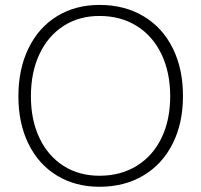

<svg xmlns="http://www.w3.org/2000/svg" viewBox="-20 -731 801 764"><path d="M376 12.2Q279.8 12.2 206.5 -32.5Q133.3 -77.1 93.3 -158.7Q53.2 -240.2 53.2 -347.7Q53.2 -456.1 93.3 -538.6Q133.3 -621.1 206.5 -666.3Q279.8 -711.4 376 -711.4Q475.6 -711.4 551.3 -666.3Q627 -621.1 667.7 -538.6Q708.5 -456.1 708 -347.7Q708 -240.2 666.7 -158.7Q625.5 -77.1 550.3 -32.5Q475.1 12.2 376 12.2ZM376 -31.7Q460 -31.7 523.9 -71Q587.9 -110.4 622.6 -181.9Q657.2 -253.4 657.2 -348.1Q657.2 -443.4 622.3 -515.9Q587.4 -588.4 523.7 -627.9Q460 -667.5 376 -667.5Q294.4 -667.5 232.7 -627.7Q170.9 -587.9 137 -515.6Q103 -443.4 103 -347.7Q103 -253.4 137 -181.9Q170.9 -110.4 232.7 -71Q294.4 -31.7 376 -31.7Z"/></svg>

Font: DavidDev Light
Style: Regular
Weight: 300
Designer: David.dev
Foundry: David.dev
Version: Version 1.001;FEAKit 1.0